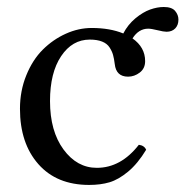

<svg xmlns="http://www.w3.org/2000/svg" viewBox="-20 -519 533 549"><path d="M456.1 -428.2Q448.2 -428.2 430.4 -432.6Q412.6 -437 403.8 -437Q376.5 -437 358.9 -409.2Q395 -383.8 395 -344.2Q395 -323.2 379.6 -311.5Q364.3 -299.8 346.2 -299.8Q312 -299.8 308.1 -335.9Q306.2 -351.6 303.2 -362.1Q300.3 -372.6 293.2 -383.5Q286.1 -394.5 272 -400.1Q257.8 -405.8 236.8 -405.8Q186.5 -405.8 154.8 -358.4Q123 -311 123 -230Q123 -144 161.6 -91.6Q200.2 -39.1 256.8 -39.1Q325.7 -39.1 377 -105Q392.6 -103 397.9 -90.8Q374 -51.3 346.4 -28.3Q318.8 -5.4 293.2 2.2Q267.6 9.8 234.9 9.8Q142.1 9.8 89.6 -49.8Q37.1 -109.4 37.1 -208Q37.1 -259.3 55.2 -303.7Q73.2 -348.1 102.5 -377.2Q131.8 -406.2 168.2 -422.6Q204.6 -439 242.2 -439Q294.4 -439 332.5 -423.3Q345.7 -448.7 367.2 -466.6Q388.7 -484.4 409.2 -491.7Q429.7 -499 448.2 -499Q471.2 -499 480.7 -487.8Q490.2 -476.6 490.2 -462.9Q490.2 -447.3 481 -437.7Q471.7 -428.2 456.1 -428.2Z"/></svg>

Font: Linux Libertine G
Style: Regular
Weight: 400
Designer: Philipp H. Poll
Foundry: Philipp H. Poll
Version: Version 4.7.5